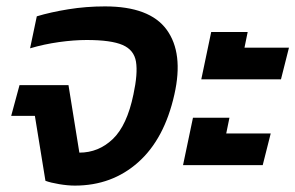

<svg xmlns="http://www.w3.org/2000/svg" viewBox="-20 -570 923 600"><path d="M214 10Q192 10 165 5.5Q138 1 122 -5L89 -208H15L41 -304H194L228 -93Q288 -93 332.5 -135.5Q377 -178 397 -275Q411 -340 405 -377Q399 -414 363 -429.5Q327 -445 251 -445Q211 -445 164.5 -438.5Q118 -432 74 -419L95 -519Q138 -532 193.5 -541Q249 -550 308 -550Q448 -550 501 -477Q554 -404 525 -275Q494 -136 412 -63Q330 10 214 10Z M609 -322 640 -470H754L744 -421H883L858 -322ZM552 -54 583 -202H697L687 -153H826L801 -54Z"/></svg>

Font: Kanit Medium
Style: Italic
Weight: 500
Italic angle: -12°
Designer: Katatrad Team
Foundry: CadsonDemak
Version: Version 2.000; ttfautohint (v1.8.3)